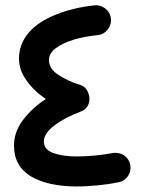

<svg xmlns="http://www.w3.org/2000/svg" viewBox="-20 -646 551 716"><path d="M393.6 -577.6C391.6 -592.8 384.3 -605.5 372.1 -614.7C359.9 -624 346.2 -627.9 331.1 -626C278.8 -620.1 231.4 -608.9 189 -591.8C104 -558.1 50.8 -502.9 50.8 -427.2C50.8 -398.9 60.1 -371.6 79.1 -345.7C97.7 -319.3 121.6 -296.4 150.9 -276.9C116.2 -253.9 87.9 -228 65.9 -198.7C43.5 -168.9 32.2 -137.2 32.2 -103.5C32.2 -51.3 53.7 -13.2 96.2 12.2C138.7 37.1 195.3 49.3 266.1 49.3C319.3 49.3 376 43 422.4 33.7C453.1 27.8 471.7 -2 465.8 -31.7C460 -61.5 430.7 -80.6 400.9 -75.2C360.4 -67.9 311 -62.5 266.6 -62.5C231 -62.5 201.2 -66.9 178.2 -75.7C155.3 -84 143.6 -98.1 143.6 -118.2C143.6 -138.7 157.2 -159.2 184.1 -179.2C210.9 -199.2 243.7 -215.8 281.2 -230C310.1 -240.2 318.4 -269.5 311 -293.5C307.1 -309.6 296.9 -323.7 278.8 -329.6C247.1 -338.9 220.2 -351.6 197.3 -367.2C174.3 -382.3 162.6 -400.4 162.6 -421.4C162.6 -438.5 170.9 -453.6 188 -466.3C221.2 -491.7 279.8 -508.8 345.7 -515.1C360.8 -517.1 373 -524.4 382.3 -536.6C391.6 -548.8 395.5 -562.5 393.6 -577.6Z"/></svg>

Font: Mikhak SemiBold
Style: Regular
Weight: 600
Designer: Amin Abedi
Version: Version 3.2